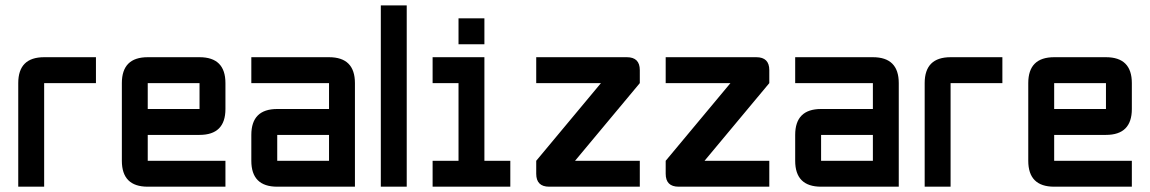

<svg xmlns="http://www.w3.org/2000/svg" viewBox="-20 -704 4337 724"><path d="M146.5 -488.3H341.8V-390.6H146.5V0H48.8V-390.6Q48.8 -488.3 146.5 -488.3Z M537.1 -488.3H732.4Q830.1 -488.3 830.1 -390.6V-293Q830.1 -195.3 732.4 -195.3H537.1V-97.7H830.1V0H537.1Q439.5 0 439.5 -97.7V-390.6Q439.5 -488.3 537.1 -488.3ZM732.4 -390.6H537.1V-293H732.4Z M1318.4 0H1025.4Q927.7 0 927.7 -97.7V-195.3Q927.7 -293 1025.4 -293H1220.7V-390.6H927.7V-488.3H1220.7Q1318.4 -488.3 1318.4 -390.6ZM1025.4 -97.7H1220.7V-195.3H1025.4Z M1416 -683.6H1513.7V0H1416Z M1709 -537.1V-634.8H1806.6V-537.1ZM1611.3 0V-97.7H1709V-390.6H1611.3V-488.3H1806.6V-97.7H1904.3V0Z M2002 -488.3H2343.8Q2392.6 -488.3 2392.6 -439.5V-390.6L2148.4 -97.7H2392.6V0H2050.8Q2002 0 2002 -48.8V-97.7L2246.1 -390.6H2002Z M2490.2 -488.3H2832Q2880.9 -488.3 2880.9 -439.5V-390.6L2636.7 -97.7H2880.9V0H2539.1Q2490.2 0 2490.2 -48.8V-97.7L2734.4 -390.6H2490.2Z M3369.1 0H3076.2Q2978.5 0 2978.5 -97.7V-195.3Q2978.5 -293 3076.2 -293H3271.5V-390.6H2978.5V-488.3H3271.5Q3369.1 -488.3 3369.1 -390.6ZM3076.2 -97.7H3271.5V-195.3H3076.2Z M3564.5 -488.3H3759.8V-390.6H3564.5V0H3466.8V-390.6Q3466.8 -488.3 3564.5 -488.3Z M3955.1 -488.3H4150.4Q4248 -488.3 4248 -390.6V-293Q4248 -195.3 4150.4 -195.3H3955.1V-97.7H4248V0H3955.1Q3857.4 0 3857.4 -97.7V-390.6Q3857.4 -488.3 3955.1 -488.3ZM4150.4 -390.6H3955.1V-293H4150.4Z"/></svg>

Font: BabelStone Runic Beowulf
Style: Regular
Weight: 400
Designer: Andrew West
Foundry: BabelStone
Version: Version 7.004;November 9, 2023